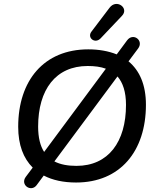

<svg xmlns="http://www.w3.org/2000/svg" viewBox="-20 -934 813 992"><path d="M373 9C601 9 734 -153 734 -393C734 -496 701 -570 644 -617L694 -684C724 -725 668 -767 637 -726L583 -653C541 -670 491 -679 436 -679C207 -679 74 -518 74 -279C74 -185 101 -116 149 -68L113 -20C83 21 140 61 169 23L206 -27C252 -3 308 9 373 9ZM375 -77C330 -77 292 -84 261 -100L587 -539C615 -507 631 -459 631 -392C631 -201 540 -77 375 -77ZM499 -735 610 -852C649 -892 582 -942 546 -894L452 -770C429 -739 470 -706 499 -735ZM177 -280C177 -471 268 -593 433 -593C469 -593 500 -589 527 -579L208 -149C188 -180 177 -223 177 -280Z"/></svg>

Font: SN Pro Medium
Style: Italic
Weight: 400
Italic angle: -9°
Designer: Tobias Whetton
Foundry: Supernotes
Version: Version 1.001;Glyphs 3.2 (3249)